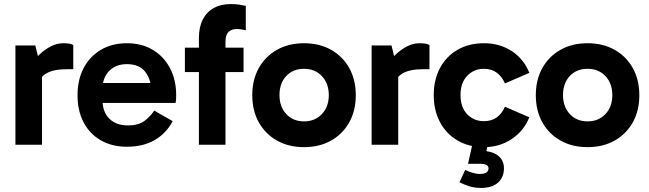

<svg xmlns="http://www.w3.org/2000/svg" viewBox="-20 -713 3197 946"><path d="M154 -489 187 -354V0H56V-489ZM160 -287 136 -298V-398L145 -409Q156 -427 178.5 -448Q201 -469 230.5 -484.5Q260 -500 292 -500Q308 -500 321 -498Q334 -496 341 -491V-372H309Q244 -372 209 -351.5Q174 -331 160 -287Z M605 10Q532 10 477 -21.5Q422 -53 392 -110Q362 -167 362 -244Q362 -320 392 -377.5Q422 -435 477 -467.5Q532 -500 605 -500Q679 -500 733.5 -467Q788 -434 818 -376.5Q848 -319 848 -245Q848 -234 847.5 -223.5Q847 -213 845 -206H469V-304H746L726 -257Q726 -319 696.5 -358Q667 -397 605 -397Q551 -397 518 -363.5Q485 -330 485 -274V-221Q485 -162 518.5 -128.5Q552 -95 610 -95Q661 -95 690 -116Q719 -137 740 -168L831 -116Q798 -55 741.5 -22.5Q685 10 605 10Z M960 0V-526Q960 -580 979.5 -617.5Q999 -655 1034 -674Q1069 -693 1117 -693Q1141 -693 1160 -690Q1179 -687 1191 -684V-564Q1181 -566 1170.5 -568Q1160 -570 1146 -570Q1121 -570 1106 -555.5Q1091 -541 1091 -508V0ZM1180 -358H891V-478H1180Z M1478 12Q1402 12 1344.5 -20.5Q1287 -53 1255 -110.5Q1223 -168 1223 -244Q1223 -320 1255 -377.5Q1287 -435 1344.5 -467.5Q1402 -500 1478 -500Q1554 -500 1611.5 -467.5Q1669 -435 1701 -377.5Q1733 -320 1733 -244Q1733 -168 1701 -110.5Q1669 -53 1611.5 -20.5Q1554 12 1478 12ZM1478 -115Q1532 -115 1566 -151Q1600 -187 1600 -244Q1600 -302 1566 -338Q1532 -374 1478 -374Q1424 -374 1390.5 -338.5Q1357 -303 1357 -245Q1357 -187 1390.5 -151Q1424 -115 1478 -115Z M1909 -489 1942 -354V0H1811V-489ZM1915 -287 1891 -298V-398L1900 -409Q1911 -427 1933.5 -448Q1956 -469 1985.5 -484.5Q2015 -500 2047 -500Q2063 -500 2076 -498Q2089 -496 2096 -491V-372H2064Q1999 -372 1964 -351.5Q1929 -331 1915 -287Z M2365 12Q2290 12 2234 -21Q2178 -54 2147.5 -112Q2117 -170 2117 -245Q2117 -319 2147.5 -377Q2178 -435 2234 -467.5Q2290 -500 2365 -500Q2443 -500 2502.5 -460.5Q2562 -421 2588 -354L2468 -302Q2453 -336 2427.5 -355Q2402 -374 2364 -374Q2315 -374 2282 -339.5Q2249 -305 2249 -245Q2249 -184 2282 -150Q2315 -116 2364 -116Q2402 -116 2427.5 -134.5Q2453 -153 2468 -187L2588 -135Q2562 -69 2502 -28.5Q2442 12 2365 12ZM2350 213Q2319 213 2293 205Q2267 197 2244 185L2272 124Q2288 132 2307 138Q2326 144 2345 144Q2367 144 2377 136.5Q2387 129 2387 117Q2387 106 2377.5 100Q2368 94 2343 94H2286L2307 0H2383L2369 69L2345 30Q2403 30 2433 53Q2463 76 2463 116Q2463 161 2433.5 187Q2404 213 2350 213Z M2875 12Q2799 12 2741.5 -20.5Q2684 -53 2652 -110.5Q2620 -168 2620 -244Q2620 -320 2652 -377.5Q2684 -435 2741.5 -467.5Q2799 -500 2875 -500Q2951 -500 3008.5 -467.5Q3066 -435 3098 -377.5Q3130 -320 3130 -244Q3130 -168 3098 -110.5Q3066 -53 3008.5 -20.5Q2951 12 2875 12ZM2875 -115Q2929 -115 2963 -151Q2997 -187 2997 -244Q2997 -302 2963 -338Q2929 -374 2875 -374Q2821 -374 2787.5 -338.5Q2754 -303 2754 -245Q2754 -187 2787.5 -151Q2821 -115 2875 -115Z"/></svg>

Font: Gabarito SemiBold
Style: Regular
Weight: 600
Designer: Leandro Assis / Alvaro Franca / Felipe Casaprima
Foundry: Naipe Foundry
Version: Version 1.000